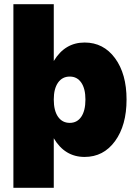

<svg xmlns="http://www.w3.org/2000/svg" viewBox="-20 -720 648 903"><path d="M43 -700.2H232.9V-433.1Q285.2 -520 377.9 -520Q466.8 -520 521 -446.3Q575.2 -372.6 575.2 -252Q575.2 -130.4 521 -56.2Q466.8 18.1 377.9 18.1Q284.7 18.1 232.9 -69.8V163.1H43ZM381.8 -252Q381.8 -302.7 362.3 -331.3Q342.8 -359.9 308.1 -359.9Q272.9 -359.9 252.9 -331.3Q232.9 -302.7 232.9 -252Q232.9 -199.7 252.9 -170.9Q272.9 -142.1 308.1 -142.1Q342.8 -142.1 362.3 -170.9Q381.8 -199.7 381.8 -252Z"/></svg>

Font: Overused Grotesk Black
Style: Regular
Weight: 900
Version: Version 0.002